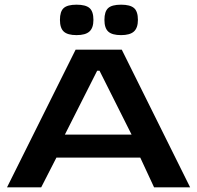

<svg xmlns="http://www.w3.org/2000/svg" viewBox="-20 -800 842 820"><path d="M303 -588H500L792 0H638L579 -127H221L156 0H10ZM542 -225 405 -498H395L257 -225ZM426 -715Q426 -751 442 -765.5Q458 -780 497 -780Q536 -780 552.5 -765.5Q569 -751 569 -715Q569 -681 552 -665.5Q535 -650 497 -650Q459 -650 442.5 -665Q426 -680 426 -715ZM236 -715Q236 -751 252 -765.5Q268 -780 307 -780Q346 -780 362.5 -765.5Q379 -751 379 -715Q379 -681 362 -665.5Q345 -650 307 -650Q269 -650 252.5 -665Q236 -680 236 -715Z"/></svg>

Font: Gold
Style: Regular
Weight: 400
Designer: jaiki
Version: Version 1.000